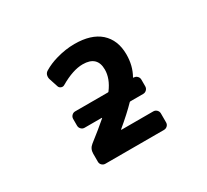

<svg xmlns="http://www.w3.org/2000/svg" viewBox="-147 -992 1293 1200"><g transform="rotate(-30 500.0 -392.5)"><path d="M297.9 -19.5Q284.2 -19.5 273.9 -29.3Q263.7 -39.1 263.7 -53.7V-112.3Q263.7 -147.5 291 -168.9Q369.1 -229.5 422.9 -276.4Q423.8 -277.3 423.3 -278.3Q422.9 -279.3 421.9 -279.3H297.9Q284.2 -279.3 273.9 -289.6Q263.7 -299.8 263.7 -314.5V-362.3Q263.7 -377 273.9 -387.2Q284.2 -397.5 297.9 -397.5H534.2Q539.1 -397.5 541 -401.4Q589.8 -466.8 589.8 -531.2Q589.8 -628.9 485.4 -628.9Q415 -628.9 321.3 -574.2Q310.5 -567.4 297.9 -571.8Q285.2 -576.2 281.2 -587.9L259.8 -653.3Q257.8 -660.2 257.8 -667.5Q257.8 -674.8 259.8 -682.6Q264.6 -697.3 278.3 -705.1Q320.3 -730.5 372.1 -745.1Q439.5 -764.6 504.9 -764.6Q624 -764.6 688.5 -708Q753.9 -649.4 753.9 -545.9Q753.9 -464.8 717.8 -401.4Q715.8 -397.5 720.7 -397.5Q735.4 -397.5 745.6 -387.2Q755.9 -377 755.9 -362.3V-314.5Q755.9 -299.8 745.6 -289.6Q735.4 -279.3 720.7 -279.3H629.9Q625 -279.3 622.1 -276.4Q572.3 -224.6 490.2 -156.2Q489.3 -155.3 489.7 -154.3Q490.2 -153.3 491.2 -153.3H720.7Q735.4 -153.3 745.6 -143.1Q755.9 -132.8 755.9 -118.2V-53.7Q755.9 -39.1 745.6 -29.3Q735.4 -19.5 720.7 -19.5Z"/></g></svg>

Font: Rounded-L Mgen+ 1m bold
Style: Bold
Weight: 700
Designer: [Source Han Sans]
Ryoko NISHIZUKA  (kana & ideographs); Paul D. Hunt (Latin, Greek & Cyrillic); Wenlong ZHANG  (bopomofo
Version: Version 1.059.20150602